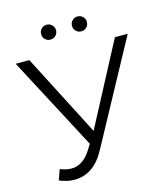

<svg xmlns="http://www.w3.org/2000/svg" viewBox="-126 -964 933 1071"><g transform="rotate(-15 340.0 -428.0)"><path d="M201 -823Q201 -841 213.5 -853.5Q226 -866 244 -866Q261 -866 274 -853.5Q287 -841 287 -823Q287 -805 274.5 -792.5Q262 -780 244 -780Q226 -780 213.5 -792Q201 -804 201 -823ZM422 -866Q440 -866 452.5 -853.5Q465 -841 465 -823Q465 -804 452.5 -792Q440 -780 422 -780Q404 -780 391.5 -792.5Q379 -805 379 -823Q379 -841 392 -853.5Q405 -866 422 -866ZM594 -700H668L350 -114Q284 10 171 10Q131 10 85 -9L106 -69Q142 -55 171 -55Q238 -55 285 -130L305 -162L21 -700H100L344 -226Z"/></g></svg>

Font: mBank
Style: Regular
Weight: 400
Designer: Julieta Ulanovsky
Foundry: Julieta Ulanovsky
Version: Version 7.200;PS 007.200;hotconv 1.0.88;makeotf.lib2.5.64775